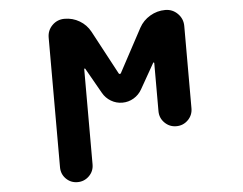

<svg xmlns="http://www.w3.org/2000/svg" viewBox="-52 -611 1104 872"><g transform="rotate(-5 500.0 -175.0)"><path d="M193.4 123V-467.8Q193.4 -501 216.3 -523.9Q239.3 -546.9 272.5 -546.9Q309.6 -546.9 340.8 -528.3Q372.1 -509.8 389.6 -477.5L496.1 -278.3Q498 -275.4 501 -275.4Q503.9 -275.4 505.9 -278.3L612.3 -476.6Q629.9 -508.8 662.1 -527.8Q694.3 -546.9 731.4 -546.9Q764.6 -546.9 788.1 -523.4Q811.5 -500 811.5 -466.8V-91.8Q811.5 -60.5 789.6 -38.6Q767.6 -16.6 736.3 -16.6Q705.1 -16.6 683.1 -38.6Q661.1 -60.5 661.1 -91.8V-310.5Q661.1 -313.5 659.2 -314Q657.2 -314.5 656.2 -312.5L590.8 -197.3Q577.1 -172.9 553.2 -158.7Q529.3 -144.5 501.5 -144.5Q473.6 -144.5 449.7 -158.7Q425.8 -172.9 412.1 -197.3L346.7 -312.5Q345.7 -314.5 343.8 -314Q341.8 -313.5 341.8 -310.5V123Q341.8 154.3 319.8 175.8Q297.9 197.3 267.1 197.3Q236.3 197.3 214.8 175.8Q193.4 154.3 193.4 123Z"/></g></svg>

Font: Rounded-X Mgen+ 1mn bold
Style: Bold
Weight: 700
Designer: [Source Han Sans]
Ryoko NISHIZUKA  (kana & ideographs); Paul D. Hunt (Latin, Greek & Cyrillic); Wenlong ZHANG  (bopomofo
Version: Version 1.059.20150602